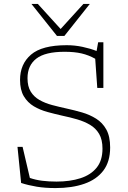

<svg xmlns="http://www.w3.org/2000/svg" viewBox="-20 -947 650 977"><path d="M540.5 -196.5Q540.5 -124.5 506 -79Q471.5 -33.5 409 -11.8Q346.5 10 262.5 10Q209.5 10 167 3Q124.5 -4 87.5 -16L69 -199.5H95L132 -41.5Q161 -31.5 194.5 -27.2Q228 -23 267.5 -23Q336.5 -23 389.2 -40Q442 -57 471.8 -93.8Q501.5 -130.5 501.5 -190.5Q501.5 -236.5 484.5 -265.5Q467.5 -294.5 438.2 -311.8Q409 -329 373 -339.5Q337 -350 298.5 -358Q260.5 -366.5 222 -377Q183.5 -387.5 152 -406.2Q120.5 -425 101.2 -457.2Q82 -489.5 82 -540.5Q82 -621 137.8 -669Q193.5 -717 319.5 -717Q360.5 -717 400.2 -708.5Q440 -700 471.5 -687.5L479.5 -732H506V-499.5H475L464.5 -648Q431.5 -666.5 395.5 -675Q359.5 -683.5 308 -683.5Q210 -683.5 165 -648.8Q120 -614 120 -549Q120 -507 136.5 -480.5Q153 -454 181.2 -438Q209.5 -422 245.2 -412.5Q281 -403 320 -394.5Q359 -386 397.8 -374.8Q436.5 -363.5 469 -343.2Q501.5 -323 521 -288Q540.5 -253 540.5 -196.5ZM437 -927 307.5 -764H270L140 -927H172.5L288.5 -799.5L404.5 -927Z"/></svg>

Font: Newsreader Caption ExtraLight
Style: Regular
Weight: 275
Designer: Hugues Gentile
Foundry: Production Type
Version: Version 1.001